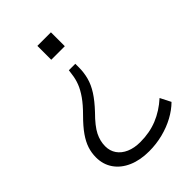

<svg xmlns="http://www.w3.org/2000/svg" viewBox="-202 -569 841 841"><g transform="rotate(-45 218.0 -148.5)"><path d="M212 188Q157 188 115.5 170Q74 152 51 119Q28 86 28 42Q28 14 36.5 -12Q45 -38 64.5 -66Q84 -94 119 -129Q151 -161 170 -188Q189 -215 198.5 -239.5Q208 -264 211 -290L214 -312H254V-289Q254 -258 246 -228Q238 -198 218.5 -167.5Q199 -137 165 -101Q122 -58 106.5 -27Q91 4 91 36Q91 65 106 86.5Q121 108 148.5 120Q176 132 213 132Q271 132 319 112.5Q367 93 409 55L434 104Q409 129 374 148Q339 167 297.5 177.5Q256 188 212 188ZM192 -399V-485H276V-399Z"/></g></svg>

Font: Nunito Sans 12pt ExtraLight 12pt Light
Style: Regular
Weight: 300
Version: Version 3.101;gftools[0.9.27]